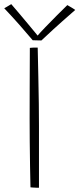

<svg xmlns="http://www.w3.org/2000/svg" viewBox="-26 -884 374 904"><path d="M157.5 0Q154.5 0 146 -0.2Q137.5 -0.5 129 -1Q120.5 -1.5 117.5 -2Q116.5 -42.5 115.5 -100.2Q114.5 -158 114 -218Q113.5 -278 113.5 -324.5Q113.5 -387 113.8 -472.5Q114 -558 114.5 -658.5Q117 -659 121.5 -659.2Q126 -659.5 131.2 -659.8Q136.5 -660 141.8 -660Q147 -660 151.5 -660Q153 -591 154.5 -522.5Q156 -454 156.8 -394.2Q157.5 -334.5 157.5 -291.5Q157.5 -275 157.5 -242.8Q157.5 -210.5 157.5 -171.8Q157.5 -133 157.5 -96.2Q157.5 -59.5 157.5 -33.2Q157.5 -7 157.5 0ZM291 -860Q295.5 -857.5 300.5 -854.5Q305.5 -851.5 310.8 -848.5Q316 -845.5 320.5 -842.5Q325 -839.5 328 -837Q261.5 -779 223.8 -744.5Q186 -710 169 -693.5Q162.5 -693.5 155 -693.8Q147.5 -694 140.5 -694.2Q133.5 -694.5 128 -694.5Q99 -729 64.8 -767.8Q30.5 -806.5 -6 -845Q-0.5 -848 4.8 -851.2Q10 -854.5 15.8 -857.8Q21.5 -861 27 -864.5Q43 -846 63.5 -821.8Q84 -797.5 103.8 -773.8Q123.5 -750 137.5 -733.2Q151.5 -716.5 154 -713H148Q162 -729.5 188 -756.5Q214 -783.5 242.2 -811.8Q270.5 -840 291 -860Z"/></svg>

Font: Grandstander Thin Thin
Style: Regular
Weight: 250
Version: Version 1.200